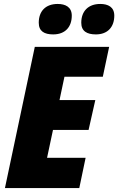

<svg xmlns="http://www.w3.org/2000/svg" viewBox="-20 -951 598 971"><path d="M465 -777C525 -777 558 -815 558 -872C558 -916 526 -931 487 -931C426 -931 391 -894 391 -836C391 -793 420 -777 465 -777ZM249 -777C310 -777 343 -815 343 -872C343 -916 310 -931 272 -931C210 -931 176 -894 176 -836C176 -793 204 -777 249 -777ZM5 0H381L413 -153H218L248 -294H428L462 -445H281L306 -563H500L532 -714H156Z"/></svg>

Font: Noto Sans UI SemiCondensed Black
Style: Italic
Weight: 900
Width: 4
Italic angle: -372°
Designer: Monotype Design Team
Foundry: Monotype Imaging Inc.
Version: Version 1.901